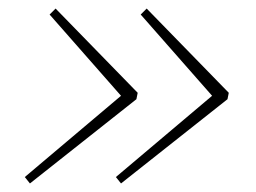

<svg xmlns="http://www.w3.org/2000/svg" viewBox="-20 -482 598 449"><path d="M323 -462 515 -265 512 -250 263 -53 251 -68 476 -258 309 -448ZM110 -462 302 -265 299 -250 50 -53 38 -68 263 -258 96 -448Z"/></svg>

Font: Source Serif 4 SmText ExtraLight
Style: Italic
Weight: 200
Italic angle: -12°
Designer: Frank Grießhammer
Foundry: Adobe
Version: Version 4.005;hotconv 1.1.0;makeotfexe 2.6.0